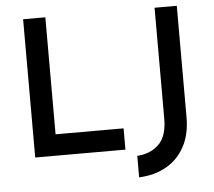

<svg xmlns="http://www.w3.org/2000/svg" viewBox="-58 -792 1125 1007"><g transform="rotate(-5 504.5 -288.5)"><path d="M100 -728H217V-112H575V0H100ZM909 -141Q909 -50 873.5 14.5Q838 79 776 113.5Q714 148 634 151V38Q703 34 747.5 -8.5Q792 -51 792 -144V-728H909Z"/></g></svg>

Font: Josefin Sans Thin SemiBold
Style: Regular
Weight: 600
Version: Version 2.000